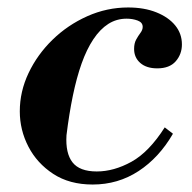

<svg xmlns="http://www.w3.org/2000/svg" viewBox="-20 -482 515 514"><path d="M228 12Q166 12 122.5 -16.5Q79 -45 56 -89.5Q33 -134 33 -184Q33 -237 56.5 -286.5Q80 -336 120.5 -375.5Q161 -415 213.5 -438.5Q266 -462 323 -462Q366 -462 398.5 -449Q431 -436 449 -414Q467 -392 467 -363Q467 -337 450.5 -318Q434 -299 401 -299Q372 -299 355.5 -313.5Q339 -328 339 -351Q339 -366 344.5 -376Q350 -386 356 -394Q362 -402 362 -410Q362 -422 348.5 -427Q335 -432 319 -432Q292 -432 270 -418Q248 -404 230 -377Q212 -350 198.5 -312Q185 -274 175 -225.5Q165 -177 158 -120Q155 -72 174 -47.5Q193 -23 239 -23Q285 -23 332 -49Q379 -75 421 -141L443 -124Q406 -60 351 -24Q296 12 228 12Z"/></svg>

Font: Libre Bodoni Medium
Style: Italic
Weight: 500
Italic angle: -13°
Designer: Pablo Impallari, Rodrigo Fuenzalida
Foundry: Impallari Type
Version: Version 2.005;gftools[0.9.23]